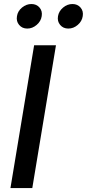

<svg xmlns="http://www.w3.org/2000/svg" viewBox="-20 -958 442 978"><path d="M265.1 -727.5 144.5 0H33.2L153.8 -727.5ZM328.1 -812.5Q301.8 -812.5 286.4 -831.1Q271 -849.6 275.4 -875.5Q279.8 -901.4 301.3 -919.4Q322.8 -937.5 349.1 -937.5Q375 -937.5 390.4 -919.4Q405.8 -901.4 401.4 -875.5Q397.5 -849.6 376 -831.1Q354.5 -812.5 328.1 -812.5ZM119.1 -812.5Q92.8 -812.5 77.4 -831.1Q62 -849.6 66.4 -875.5Q70.3 -901.4 92 -919.4Q113.8 -937.5 140.1 -937.5Q166 -937.5 181.4 -919.4Q196.8 -901.4 192.4 -875.5Q188.5 -849.6 166.7 -831.1Q145 -812.5 119.1 -812.5Z"/></svg>

Font: Inter 17pt Medium
Style: Italic
Weight: 500
Italic angle: -9.3988°
Version: Version 4.001;git-66647c0bb